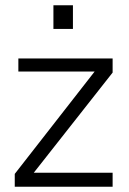

<svg xmlns="http://www.w3.org/2000/svg" viewBox="-20 -710 489 730"><path d="M257.3 -689.9V-600.1H183.1V-689.9ZM408.2 -487.8V-434.1L108.4 -53.2H408.2V0H36.1V-48.8L339.8 -438H49.8V-487.8Z"/></svg>

Font: HK Grotesk Light
Style: Regular
Weight: 300
Designer: Alfredo Marco Pradil and Stefan Peev
Foundry: Hanken Design Co.
Version: Version 1.045;PS 001.045;hotconv 1.0.88;makeotf.lib2.5.64775